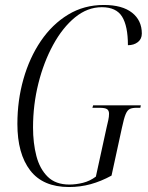

<svg xmlns="http://www.w3.org/2000/svg" viewBox="-20 -743 596 773"><path d="M258 10Q153 10 101.5 -57Q50 -124 50 -244Q50 -339 74.5 -425Q99 -511 144.5 -578Q190 -645 254 -684Q318 -723 398 -723Q472 -723 511.5 -692Q551 -661 551 -608Q551 -586 535 -573.5Q519 -561 495 -561Q495 -638 471.5 -676Q448 -714 390 -714Q332 -714 282 -673Q232 -632 194 -562.5Q156 -493 134.5 -407Q113 -321 113 -230Q113 -167 126.5 -115Q140 -63 172 -31.5Q204 0 259 0Q286 0 314 -7Q342 -14 366 -32L409 -229Q413 -246 416 -259.5Q419 -273 419 -285Q419 -298 411 -303.5Q403 -309 381 -309H352L355 -319H547L545 -309H529Q513 -309 503 -304.5Q493 -300 486 -283.5Q479 -267 471 -229L429 -36Q387 -13 345 -1.5Q303 10 258 10Z"/></svg>

Font: Noto Serif Display ExtraCondensed Light
Style: Italic
Weight: 300
Width: 2
Italic angle: -12°
Designer: Monotype Design Team
Foundry: Monotype Imaging Inc.
Version: Version 2.009